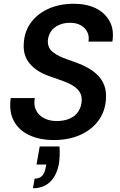

<svg xmlns="http://www.w3.org/2000/svg" viewBox="-20 -732 639 1020"><path d="M266 12Q191 12 135.5 -14Q80 -40 53.5 -89.5Q27 -139 37 -211H165Q158 -175 171 -147.5Q184 -120 213 -104.5Q242 -89 281 -89Q322 -89 351.5 -102.5Q381 -116 397 -141Q413 -166 414 -199Q415 -221 406 -238Q397 -255 381 -267.5Q365 -280 343 -290Q321 -300 295.5 -308.5Q270 -317 243 -327Q174 -351 138.5 -393.5Q103 -436 106 -495Q108 -561 142.5 -609.5Q177 -658 236.5 -685Q296 -712 372 -712Q440 -712 489 -688Q538 -664 562.5 -619Q587 -574 577 -511H450Q455 -540 443.5 -562.5Q432 -585 408.5 -598Q385 -611 352 -611Q318 -611 291.5 -598.5Q265 -586 250.5 -564.5Q236 -543 234 -514Q234 -494 241 -479.5Q248 -465 262.5 -454Q277 -443 296 -433.5Q315 -424 339 -416Q363 -408 389 -398Q422 -386 450.5 -369.5Q479 -353 500.5 -331Q522 -309 533.5 -279.5Q545 -250 543 -212Q541 -146 506 -95.5Q471 -45 409 -16.5Q347 12 266 12ZM155 268 164 217Q190 217 204 202Q218 187 223 157L226 142H174L191 46H296Q298 70 297 94Q296 118 293 138Q281 201 246 234.5Q211 268 155 268Z"/></svg>

Font: DM Sans 16pt SemiBold
Style: Italic
Weight: 600
Italic angle: -10°
Version: Version 4.004;gftools[0.9.30]